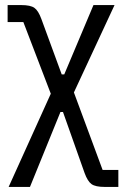

<svg xmlns="http://www.w3.org/2000/svg" viewBox="-20 -536 488 756"><path d="M10 -516H64Q100 -516 115.5 -505Q131 -494 143 -461L223 -243H233L348 -516H431L271 -172L384 133H446V200H392Q356 200 340.5 189Q325 178 313 145L228 -95H218L98 200H14L180 -167L72 -449H10Z"/></svg>

Font: IBM Plex Sans Condensed
Style: Regular
Weight: 400
Width: 3
Designer: Mike Abbink, Paul van der Laan, Pieter van Rosmalen
Foundry: Bold Monday
Version: Version 3.201